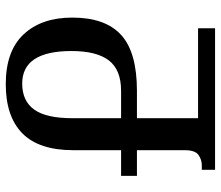

<svg xmlns="http://www.w3.org/2000/svg" viewBox="-70 -684 766 666"><g transform="rotate(90 313.0 -351.0)"><path d="M272 12Q157 12 99 -50Q41 -112 41 -219Q41 -333 101 -388Q161 -443 295 -443H390V-655H78V-714H569V-668H553Q534 -668 517.5 -656.5Q501 -645 501 -609V-443H590V-388H501V-223Q501 -103 442.5 -45.5Q384 12 272 12ZM270 -45Q330 -45 360 -86.5Q390 -128 390 -219V-388H295Q222 -388 189.5 -345.5Q157 -303 157 -216Q157 -45 270 -45Z"/></g></svg>

Font: Noto Serif Georgian SemiCondensed Medium
Style: Regular
Weight: 500
Width: 4
Designer: Monotype Design Team, Akaki Razmadze
Foundry: Google LLC
Version: Version 2.003; ttfautohint (v1.8.4.7-5d5b)